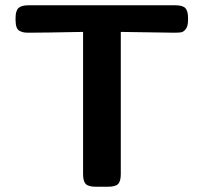

<svg xmlns="http://www.w3.org/2000/svg" viewBox="-20 -708 773 728"><path d="M39 -632V-640Q39 -667 50 -677.5Q61 -688 88 -688H644Q673 -688 683 -677Q693 -666 693 -640V-632Q693 -609 684.5 -598Q676 -587 667 -585.5Q658 -584 640 -584Q618 -584 539 -585.5Q460 -587 438 -587V-48Q438 -21 428 -10.5Q418 0 390 0H343Q315 0 305 -10.5Q295 -21 295 -48V-587Q136 -584 92 -584Q78 -584 71.5 -585Q65 -586 56 -590Q47 -594 43 -604.5Q39 -615 39 -632Z"/></svg>

Font: CMU Sans Serif
Style: Bold
Weight: 700
Version: Version 0.7.0